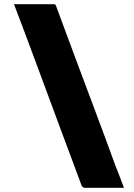

<svg xmlns="http://www.w3.org/2000/svg" viewBox="-20 -770 640 920"><path d="M47 -750Q95 -750 141.5 -750Q188 -750 236 -750Q239 -750 241.5 -749.5Q244 -749 245.5 -747.5Q247 -746 248 -743Q295 -616 342.5 -488.5Q390 -361 438 -233.5Q486 -106 532 21Q543 48 553.5 75.5Q564 103 574 130Q527 130 481 130Q435 130 387 130Q383 130 378.5 127.5Q374 125 371 119Q317 -26 263 -171Q209 -316 155.5 -461Q102 -606 47 -750Z"/></svg>

Font: Recursive Monospace Black
Style: Regular
Weight: 900
Version: Version 1.047